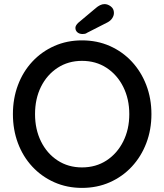

<svg xmlns="http://www.w3.org/2000/svg" viewBox="-20 -907 801 937"><path d="M719 -350Q719 -274 694 -208.5Q669 -143 623.5 -94Q578 -45 516 -17.5Q454 10 380 10Q307 10 245 -17.5Q183 -45 137.5 -94Q92 -143 67.5 -208.5Q43 -274 43 -350Q43 -426 67.5 -491.5Q92 -557 137.5 -606Q183 -655 245 -682.5Q307 -710 380 -710Q454 -710 516 -682.5Q578 -655 623.5 -606Q669 -557 694 -491.5Q719 -426 719 -350ZM611 -350Q611 -424 581.5 -483Q552 -542 500 -576Q448 -610 380 -610Q313 -610 261 -576Q209 -542 180 -483.5Q151 -425 151 -350Q151 -276 180 -217Q209 -158 261 -124Q313 -90 380 -90Q448 -90 500 -124Q552 -158 581.5 -217Q611 -276 611 -350ZM383 -741Q367 -741 357.5 -749.5Q348 -758 348 -771Q348 -777 351.5 -783Q355 -789 361 -795L448 -868Q457 -876 468 -881.5Q479 -887 490 -887Q506 -887 521 -875.5Q536 -864 536 -844Q536 -831 528 -818.5Q520 -806 505 -798L405 -747Q400 -743 394 -742Q388 -741 383 -741Z"/></svg>

Font: Quicksand Light SemiBold
Style: Regular
Weight: 600
Version: Version 3.004